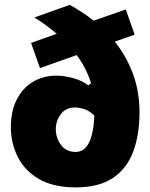

<svg xmlns="http://www.w3.org/2000/svg" viewBox="-20 -778 636 812"><path d="M301 14.5Q205 14.5 144.2 -21.2Q83.5 -57 54.8 -115Q26 -173 26 -240Q26 -308.5 51 -357.2Q76 -406 119.2 -432Q162.5 -458 218 -458Q253 -458 291.5 -447Q330 -436 353 -417L365 -426Q346.5 -488 304.5 -545Q268.5 -532.5 229 -518.5Q189.5 -504.5 149 -490L111.5 -596.5Q140 -607 167.2 -616.5Q194.5 -626 220 -635Q178 -671.5 125.5 -704L275 -757.5Q331 -726.5 376 -690.5Q407.5 -701.5 441.5 -713.5Q475.5 -725.5 512 -738L549.5 -631.5Q528 -624 507 -616.5Q486 -609 465.5 -602Q514.5 -540.5 542.2 -466Q570 -391.5 570 -302.5Q570 -208 543.2 -136.5Q516.5 -65 457.2 -25.2Q398 14.5 301 14.5ZM216 -231.5Q216 -196 237.5 -165.8Q259 -135.5 300 -135.5Q372.5 -135.5 379 -289.5Q355.5 -311.5 333.8 -317.5Q312 -323.5 298.5 -323.5Q258 -323.5 237 -295Q216 -266.5 216 -231.5Z"/></svg>

Font: Commissioner ExtraBold
Style: Regular
Weight: 800
Designer: Kostas Bartsokas
Foundry: Kostas Bartsokas
Version: Version 1.000; ttfautohint (v1.8.3)